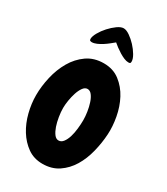

<svg xmlns="http://www.w3.org/2000/svg" viewBox="-197 -856 841 969"><g transform="rotate(30 223.5 -371.0)"><path d="M214.8 28.3Q165 28.3 127.9 2Q90.8 -24.4 65.4 -65.4Q40 -106.4 27.3 -156.7Q14.6 -207 14.6 -255.9Q14.6 -307.6 27.3 -362.8Q40 -418 66.4 -463.4Q92.8 -508.8 133.8 -537.6Q174.8 -566.4 231.4 -566.4Q286.1 -566.4 324.7 -536.6Q363.3 -506.8 386.7 -462.4Q410.2 -418 419.9 -365.2Q429.7 -312.5 426.8 -265.6Q423.8 -213.9 410.6 -161.1Q397.5 -108.4 372.1 -66.4Q346.7 -24.4 307.6 2Q268.6 28.3 214.8 28.3ZM224.6 -413.1Q210 -413.1 198.7 -397.5Q187.5 -381.8 180.2 -359.4Q172.9 -336.9 168.9 -312Q165 -287.1 165 -268.6Q165 -245.1 169.4 -217.8Q173.8 -190.4 181.6 -167.5Q189.5 -144.5 200.7 -129.4Q211.9 -114.3 226.6 -114.3Q242.2 -114.3 253.4 -128.9Q264.6 -143.6 271.5 -166Q278.3 -188.5 281.2 -215.3Q284.2 -242.2 284.2 -265.6Q284.2 -287.1 280.3 -313Q276.4 -338.9 269 -361.3Q261.7 -383.8 250.5 -398.4Q239.3 -413.1 224.6 -413.1ZM347.7 -643.6Q347.7 -635.7 344.7 -633.8Q341.8 -631.8 335 -631.8Q323.2 -631.8 309.1 -637.7Q294.9 -643.6 280.8 -652.3Q266.6 -661.1 253.4 -670.9Q240.2 -680.7 231.4 -688.5Q221.7 -680.7 208.5 -669.9Q195.3 -659.2 180.7 -649.9Q166 -640.6 151.4 -634.3Q136.7 -627.9 124 -627.9Q119.1 -627.9 114.7 -629.9Q110.4 -631.8 110.4 -639.6Q110.4 -654.3 123 -676.8Q135.7 -699.2 154.3 -719.7Q172.9 -740.2 193.4 -754.9Q213.9 -769.5 229.5 -769.5Q245.1 -769.5 265.6 -755.4Q286.1 -741.2 304.2 -721.7Q322.3 -702.1 335 -680.7Q347.7 -659.2 347.7 -643.6Z"/></g></svg>

Font: Chewy
Style: Regular
Weight: 400
Version: Version 1.001